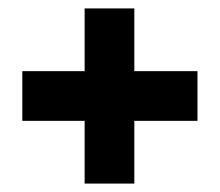

<svg xmlns="http://www.w3.org/2000/svg" viewBox="-20 -584 523 456"><path d="M33 -297V-415H181V-564H299V-415H449V-297H299V-148H181V-297Z"/></svg>

Font: Mina
Style: Bold
Weight: 700
Version: Version 1.000